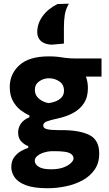

<svg xmlns="http://www.w3.org/2000/svg" viewBox="-20 -819 590 1044"><path d="M239 204.5Q163.5 204.5 120.5 188Q77.5 171.5 59.5 145.2Q41.5 119 41.5 89.5Q41.5 56.5 57.5 35.2Q73.5 14 95.2 2Q117 -10 133.5 -15V-25Q118 -29 98.2 -47Q78.5 -65 78.5 -99Q78.5 -124 93 -146Q107.5 -168 140 -181.5V-191.5Q118.5 -200.5 93.5 -219Q68.5 -237.5 50.8 -268.8Q33 -300 33 -346.5Q33 -416.5 85.5 -464.5Q138 -512.5 246 -512.5Q274 -512.5 295 -510Q315.5 -507 338.2 -504Q361 -501 395 -501H532V-402.5H447Q458 -374.5 458 -339.5Q458 -291 436.5 -258Q415 -225 378.2 -205Q341.5 -185 296.5 -175.5Q255 -166.5 235 -159Q215 -151.5 215 -136.5Q215 -122 234.5 -116.8Q254 -111.5 296.5 -111.5H316.5Q412 -111.5 465.8 -85Q519.5 -58.5 519.5 16Q519.5 67.5 494.5 103.5Q469.5 139.5 428.2 161.8Q387 184 337.5 194.2Q288 204.5 239 204.5ZM243.5 -258.5Q261 -260 280.8 -267.2Q300.5 -274.5 314.2 -288.8Q328 -303 328 -325.5Q328 -359.5 302.5 -376.5Q277 -393.5 246.5 -393.5Q217 -393.5 193.2 -376.8Q169.5 -360 169.5 -330Q169.5 -301 192 -282.2Q214.5 -263.5 243.5 -258.5ZM257.5 101.5Q299 101.5 326 91Q353 80.5 366.5 66.8Q380 53 380 43Q380 24.5 359.8 13.8Q339.5 3 274 3H258.5Q238 4 217.2 10.8Q196.5 17.5 182.8 29Q169 40.5 169 55.5Q169 73.5 190 87.5Q211 101.5 257.5 101.5ZM260.5 -576Q222 -578 202.2 -596.2Q182.5 -614.5 182.5 -643.5Q182.5 -691 211.8 -731.2Q241 -771.5 292.5 -797L354.5 -799Q337 -768.5 332.2 -737.8Q327.5 -707 327.5 -669.5V-582Z"/></svg>

Font: Heraclito
Style: Bold
Weight: 700
Designer: Kostas Bartsokas (font) & Cristiano Sobral (main changes)
Foundry: Kostas Bartsokas (font) & Cristiano Sobral (main changes)
Version: Version 1.00;July 8, 2020;FontCreator 13.0.0.2655 64-bit